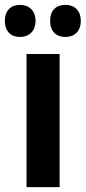

<svg xmlns="http://www.w3.org/2000/svg" viewBox="-46 -769 352 789"><path d="M-26 -683C-26 -639 0 -617 36 -617C73 -617 100 -641 100 -683C100 -726 73 -749 36 -749C0 -749 -26 -727 -26 -683ZM160 -683C160 -640 185 -617 223 -617C260 -617 286 -641 286 -683C286 -726 260 -749 223 -749C185 -749 160 -727 160 -683ZM199 0V-547H63V0Z"/></svg>

Font: Noto Sans Devanagari Condensed
Style: Bold
Weight: 700
Width: 3
Designer: Jelle Bosma - Monotype Design Team
Foundry: Monotype Imaging Inc.
Version: Version 2.004